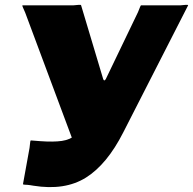

<svg xmlns="http://www.w3.org/2000/svg" viewBox="-20 -764 797 793"><path d="M75 -4 102 -153Q104 -166 104.5 -175Q105 -184 108 -184L146 -181Q201 -177 235.5 -182Q270 -187 293 -207Q316 -227 335 -267L550 -714Q555 -725 558 -734Q561 -743 564 -742H725Q739 -743 747.5 -744Q756 -745 757 -742L489 -217Q422 -85 335 -30.5Q248 24 118 3L106 1Q93 -1 84 -1Q75 -1 75 -4ZM291 -157 84 -712Q79 -724 75 -732.5Q71 -741 73 -742H283Q297 -743 305.5 -744Q314 -745 315 -742L406 -438Q408 -432 411 -432Q414 -432 418 -439L469 -426Z"/></svg>

Font: Libre Franklin Black
Style: Italic
Weight: 900
Italic angle: -8°
Designer: Pablo Impallari, Rodrigo Fuenzalida, Nhung Nguyen
Foundry: Impallari Type
Version: Version 3.000